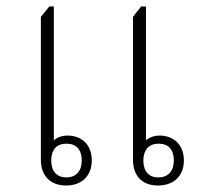

<svg xmlns="http://www.w3.org/2000/svg" viewBox="-20 -569 627 592"><path d="M184 3C232 3 263 -27 263 -74C263 -124 231 -151 188 -151C168 -151 153 -143 146 -136V-549H132L106 -517V-77C106 -26 136 3 184 3ZM467 3C516 3 547 -27 547 -74C547 -124 514 -151 472 -151C452 -151 437 -143 430 -136V-549H415L390 -517V-77C390 -26 419 3 467 3ZM185 -22C154 -22 138 -42 138 -74C138 -107 154 -126 185 -126C216 -126 232 -107 232 -74C232 -42 215 -22 185 -22ZM468 -22C438 -22 422 -42 422 -74C422 -106 438 -126 469 -126C500 -126 516 -107 516 -74C516 -42 499 -22 468 -22Z"/></svg>

Font: Noto Serif Thai SemiCondensed ExtraLight
Style: Regular
Weight: 200
Width: 4
Designer: Monotype Design Team
Foundry: Monotype Imaging Inc.
Version: Version 2.002